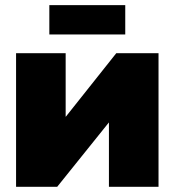

<svg xmlns="http://www.w3.org/2000/svg" viewBox="-20 -721 674 741"><path d="M591.8 0H400.4V-248H399.9L200.7 0H42V-515.6H233.4V-270.5H233.9L428.7 -515.6H591.8ZM463.4 -701.2V-587.9H170.4V-701.2Z"/></svg>

Font: Inter Display Black
Style: Regular
Weight: 900
Designer: Rasmus Andersson
Foundry: rsms
Version: Version 4.000;git-a52131595